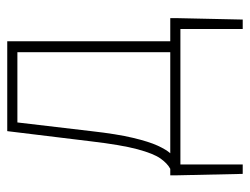

<svg xmlns="http://www.w3.org/2000/svg" viewBox="-100 -418 690 530"><g transform="rotate(-90 245.0 -153.0)"><path d="M56 0V172H30L26 -12V-28H460V-12L456 172H430V0ZM366 -10V-450H172L148 -246Q140 -175 129.5 -131Q119 -87 108 -63Q97 -39 86.5 -27.5Q76 -16 68 -10L44 -28Q59 -36 72.5 -55Q86 -74 98 -118.5Q110 -163 120 -248L148 -478H396V-10Z"/></g></svg>

Font: Source Sans Variable
Style: Regular
Weight: 200
Designer: Paul D. Hunt
Foundry: Adobe Systems Incorporated
Version: Version 3.006;hotconv 1.0.111;makeotfexe 2.5.65597